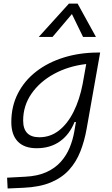

<svg xmlns="http://www.w3.org/2000/svg" viewBox="-20 -815 626 1069"><path d="M22.5 234.4 19.5 174.3 120.1 168.9Q189.9 165.5 238.5 143.3Q287.1 121.1 318.6 85.7Q350.1 50.3 367.9 6.8Q385.7 -36.6 393.6 -82.5L402.8 -135.7H395Q367.2 -65.9 313.5 -27.8Q259.8 10.3 184.1 10.3Q115.2 10.3 79.1 -27.1Q43 -64.5 43 -135.3Q43 -223.1 79.6 -294.7Q116.2 -366.2 181.9 -417Q247.6 -467.8 335.9 -495.1Q424.3 -522.5 528.3 -522.5H537.6L462.4 -98.1Q450.2 -29.3 427.2 28.8Q404.3 86.9 364.5 130.9Q324.7 174.8 262.7 200.7Q200.7 226.6 110.4 230.5ZM460 -458.5Q359.9 -446.8 280.5 -403.3Q201.2 -359.9 155 -293Q108.9 -226.1 108.9 -144Q108.9 -50.8 199.2 -50.8Q259.8 -50.8 307.9 -88.1Q356 -125.5 389.6 -192.6Q423.3 -259.8 440.4 -348.6L443.8 -368.2V-367.7ZM412.1 -794.9 514.2 -609.4H442.4L380.4 -736.8L272.5 -609.4H195.8L363.8 -794.9Z"/></svg>

Font: Cascadia Code Light
Style: Italic
Weight: 300
Italic angle: -10°
Monospace: yes
Designer: Aaron Bell
Foundry: Saja Typeworks
Version: Version 2404.023; ttfautohint (v1.8.4)